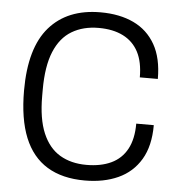

<svg xmlns="http://www.w3.org/2000/svg" viewBox="-51 -747 752 807"><g transform="rotate(5 324.5 -343.0)"><path d="M336 12Q241 12 177 -27Q113 -66 81 -144.5Q49 -223 49 -343Q49 -523 125.5 -610.5Q202 -698 341 -698Q422 -698 481 -670Q540 -642 572.5 -585Q605 -528 605 -440H529Q529 -505 507 -547Q485 -589 442.5 -610.5Q400 -632 339 -632Q274 -632 226 -603.5Q178 -575 152.5 -513.5Q127 -452 127 -353V-326Q127 -230 152.5 -170Q178 -110 225 -82Q272 -54 337 -54Q398 -54 441.5 -74.5Q485 -95 508 -137.5Q531 -180 531 -245H605Q605 -157 571 -100Q537 -43 476.5 -15.5Q416 12 336 12Z"/></g></svg>

Font: Archivo SemiCondensed Light
Style: Regular
Weight: 300
Width: 4
Designer: Hector Gatti
Foundry: Omnibus-Type
Version: Version 2.001